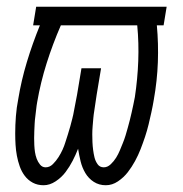

<svg xmlns="http://www.w3.org/2000/svg" viewBox="-20 -540 540 568"><path d="M109 8Q91 8 77 0.5Q63 -7 53.5 -19.5Q44 -32 38.5 -47.5Q33 -63 30 -79Q27 -95 26 -111.5Q25 -128 25 -145Q25 -170 27 -196Q29 -222 34 -247Q43 -302 59.5 -356.5Q76 -411 98 -465H78L87 -520H473L464 -465H444Q449 -411 447 -356Q445 -301 435 -245Q432 -227 428 -208.5Q424 -190 419.5 -171.5Q415 -153 409 -135Q403 -117 396 -99Q389 -81 379.5 -63.5Q370 -46 358 -30.5Q346 -15 329 -3.5Q312 8 293 8Q273 8 257.5 -2Q242 -12 232.5 -28Q223 -44 218.5 -62.5Q214 -81 211 -100Q204 -82 195 -64.5Q186 -47 174 -31Q162 -15 144.5 -3.5Q127 8 109 8ZM115 -45Q127 -45 136.5 -54.5Q146 -64 153 -75Q160 -86 165 -97Q170 -108 173.5 -119.5Q177 -131 181 -143Q185 -155 188 -166.5Q191 -178 194 -189.5Q197 -201 199 -213Q201 -225 203.5 -236.5Q206 -248 208 -260L221 -338H279L266 -260Q264 -248 262.5 -236.5Q261 -225 259 -213Q257 -201 256 -189.5Q255 -178 254 -166Q253 -154 253 -142.5Q253 -131 253.5 -119.5Q254 -108 255.5 -96.5Q257 -85 259.5 -74.5Q262 -64 268.5 -54.5Q275 -45 287 -45Q298 -45 307.5 -54Q317 -63 323.5 -73.5Q330 -84 334.5 -95Q339 -106 343.5 -117Q348 -128 351.5 -139.5Q355 -151 358 -162Q361 -173 364 -184.5Q367 -196 369.5 -207.5Q372 -219 374.5 -230.5Q377 -242 379 -253Q387 -306 389 -359.5Q391 -413 386 -465H160Q136 -410 118 -353Q100 -296 90 -238Q88 -227 87 -216.5Q86 -206 84.5 -195.5Q83 -185 82.5 -174Q82 -163 81.5 -152.5Q81 -142 81 -131.5Q81 -121 81.5 -110.5Q82 -100 83.5 -90Q85 -80 88.5 -70.5Q92 -61 98.5 -53Q105 -45 115 -45Z"/></svg>

Font: Iosevka Term Curly Lt Obl
Style: Regular
Weight: 300
Italic angle: -9°
Designer: Belleve Invis
Foundry: Belleve Invis
Version: Version 32.3.0